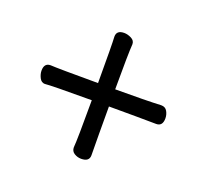

<svg xmlns="http://www.w3.org/2000/svg" viewBox="-95 -614 790 736"><g transform="rotate(20 300.0 -246.0)"><path d="M303 9Q288 9 275 1Q262 -7 262 -23Q265 -53 265 -216Q94 -216 75 -213Q60 -213 52.5 -228Q45 -243 45 -257Q45 -288 71 -288Q99 -286 265 -286Q265 -447 263 -475Q263 -501 294 -501Q308 -501 323 -493.5Q338 -486 338 -471Q335 -434 335 -286Q462 -286 522 -289Q539 -289 546.5 -275.5Q554 -262 554 -247Q554 -215 528 -215Q454 -216 335 -216Q335 -91 336 -17Q336 9 303 9Z"/></g></svg>

Font: LXGW WenKai Lite Medium
Style: Regular
Weight: 500
Designer: LXGW / Fontworks Inc.
Foundry: LXGW / Fontworks Inc.
Version: Version 1.511; March 25, 2025